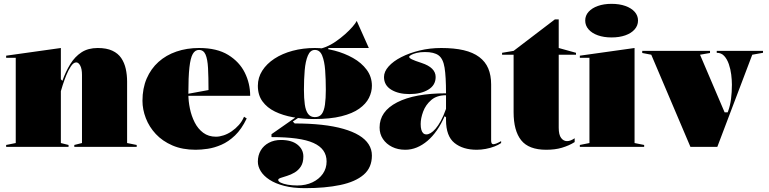

<svg xmlns="http://www.w3.org/2000/svg" viewBox="-20 -765 4004 1000"><path d="M692 -10V0H367V-10L407 -20V-375Q407 -406 398 -423Q389 -440 377 -440Q363 -440 349.5 -420Q336 -400 325 -372.5Q314 -345 306.5 -321.5Q299 -298 297 -290V-20L337 -10V0H12V-10L62 -20V-464H12V-475L297 -515V-352L305 -344Q322 -392 346 -431Q370 -470 404.5 -492.5Q439 -515 489 -515Q535 -515 565 -501Q595 -487 611.5 -462.5Q628 -438 635 -406.5Q642 -375 642 -340V-20Z M1017 -515Q1110 -515 1168.5 -479Q1227 -443 1255 -386.5Q1283 -330 1283 -266H957V-276L1066 -296Q1066 -364 1063.5 -410.5Q1061 -457 1050.5 -481Q1040 -505 1016 -505Q996 -505 984 -484Q972 -463 966.5 -413.5Q961 -364 961 -276Q961 -239 969 -200Q977 -161 994 -127.5Q1011 -94 1038.5 -73.5Q1066 -53 1105 -53Q1123 -53 1144.5 -60Q1166 -67 1186.5 -81Q1207 -95 1224 -114Q1241 -133 1251 -157L1265 -148Q1238 -92 1204 -59.5Q1170 -27 1133 -11Q1096 5 1061.5 10Q1027 15 999 15Q930 15 878 -7.5Q826 -30 791.5 -67Q757 -104 739.5 -149.5Q722 -195 722 -240Q722 -305 744 -356Q766 -407 805.5 -442.5Q845 -478 899 -496.5Q953 -515 1017 -515Z M1568 215Q1506 215 1460 203Q1414 191 1383.5 171Q1353 151 1338 126.5Q1323 102 1323 77Q1323 44 1338 18.5Q1353 -7 1380.5 -21.5Q1408 -36 1443 -36Q1499 -36 1529.5 -11.5Q1560 13 1560 50Q1560 82 1547 102Q1534 122 1514.5 133.5Q1495 145 1475 151Q1455 157 1442 161.5Q1429 166 1429 172Q1429 180 1442.5 186.5Q1456 193 1478.5 197Q1501 201 1528 201Q1573 201 1607.5 184.5Q1642 168 1661.5 140Q1681 112 1681 76Q1681 43 1664 19Q1647 -5 1612.5 -20.5Q1578 -36 1523.5 -43.5Q1469 -51 1394 -51V-66L1530 -161L1539 -155L1505 -132L1515 -122Q1592 -122 1655.5 -115Q1719 -108 1768 -94Q1817 -80 1850 -60Q1883 -40 1900 -13.5Q1917 13 1917 45Q1917 108 1874 145Q1831 182 1752.5 198.5Q1674 215 1568 215ZM1615 -145Q1558 -145 1505.5 -154.5Q1453 -164 1412 -184Q1371 -204 1347 -237Q1323 -270 1323 -318Q1323 -361 1346 -397Q1369 -433 1409.5 -459.5Q1450 -486 1504 -500.5Q1558 -515 1620 -515Q1670 -515 1722 -501.5Q1774 -488 1818.5 -463Q1863 -438 1890 -401.5Q1917 -365 1917 -318Q1917 -286 1901.5 -255Q1886 -224 1851 -199Q1816 -174 1758 -159.5Q1700 -145 1615 -145ZM1620 -155Q1644 -155 1656 -171.5Q1668 -188 1672.5 -220Q1677 -252 1677 -298Q1677 -352 1673.5 -399Q1670 -446 1658 -475.5Q1646 -505 1620 -505Q1596 -505 1583.5 -475.5Q1571 -446 1567 -399Q1563 -352 1563 -298Q1563 -253 1567.5 -221Q1572 -189 1584.5 -172Q1597 -155 1620 -155ZM1690 -495 1623 -509Q1648 -509 1675.5 -520Q1703 -531 1729 -549Q1755 -567 1777.5 -587Q1800 -607 1816 -625.5Q1832 -644 1838 -656L1901 -515H1690Z M2278 -515Q2346 -515 2395 -503.5Q2444 -492 2476 -468Q2508 -444 2523 -408.5Q2538 -373 2538 -325V-32Q2538 -25 2540.5 -19.5Q2543 -14 2550 -14Q2556 -14 2566 -18Q2576 -22 2590 -30V-20Q2576 -10 2555 -2Q2534 6 2510 10.5Q2486 15 2463 15Q2391 15 2347 -20.5Q2303 -56 2303 -140Q2303 -142 2303 -143.5Q2303 -145 2303 -147.5Q2303 -150 2303 -154L2296 -160Q2278 -119 2255.5 -86.5Q2233 -54 2206.5 -31.5Q2180 -9 2151 3Q2122 15 2091 15Q2052 15 2022 0Q1992 -15 1974.5 -41Q1957 -67 1957 -101Q1957 -185 2048.5 -232Q2140 -279 2303 -279Q2303 -366 2295.5 -412.5Q2288 -459 2264.5 -476.5Q2241 -494 2193 -494Q2169 -494 2150.5 -489.5Q2132 -485 2121.5 -479Q2111 -473 2111 -469Q2111 -463 2125 -456Q2139 -449 2176 -437Q2249 -413 2249 -364Q2249 -321 2210.5 -298Q2172 -275 2113 -275Q2055 -275 2017.5 -298Q1980 -321 1980 -364Q1980 -392 2004 -419Q2028 -446 2070 -467.5Q2112 -489 2165.5 -502Q2219 -515 2278 -515ZM2303 -269Q2255 -269 2226 -244Q2197 -219 2184 -184Q2171 -149 2171 -119Q2171 -101 2174.5 -89Q2178 -77 2184.5 -71Q2191 -65 2201 -65Q2211 -65 2223 -72Q2235 -79 2248.5 -94.5Q2262 -110 2276 -135.5Q2290 -161 2303 -198Z M2825 15Q2734 15 2694.5 -34.5Q2655 -84 2655 -181V-480H2595V-490L2655 -500L2870 -664H2890V-515L2980 -490V-480H2890V-100Q2890 -63 2902.5 -46.5Q2915 -30 2933 -30Q2943 -30 2953 -34Q2963 -38 2973 -45V-25Q2959 -16 2942 -8.5Q2925 -1 2906.5 4.5Q2888 10 2867.5 12.5Q2847 15 2825 15Z M3165 -570Q3125 -570 3094 -581Q3063 -592 3045.5 -612Q3028 -632 3028 -658Q3028 -684 3045.5 -703.5Q3063 -723 3094 -734Q3125 -745 3165 -745Q3206 -745 3237 -734Q3268 -723 3285.5 -703.5Q3303 -684 3303 -658Q3303 -632 3285.5 -612Q3268 -592 3237 -581Q3206 -570 3165 -570ZM3000 0V-10L3050 -20V-464H3000V-475L3285 -515V-20L3335 -10V0Z M3576 0 3372 -480 3325 -489V-500H3678V-489L3626 -480L3754 -180H3770L3773 -188Q3783 -215 3787.5 -250Q3792 -285 3792 -324Q3792 -348 3788.5 -376.5Q3785 -405 3776 -431Q3767 -457 3752 -473.5Q3737 -490 3713 -490V-500H3954V-490L3898 -480L3716 0Z"/></svg>

Font: Kalnia Thin
Style: Bold
Weight: 700
Version: Version 1.105